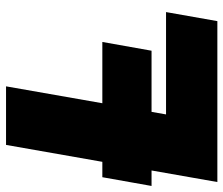

<svg xmlns="http://www.w3.org/2000/svg" viewBox="-78 -668 740 636"><g transform="rotate(-90 292.0 -350.0)"><path d="M324 -700H130L7 0H540L570 -170H231ZM471 -381H23L-6 -218H442Z"/></g></svg>

Font: Geom Black
Style: Bold Italic
Weight: 900
Italic angle: -10°
Version: Version 1.102